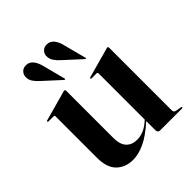

<svg xmlns="http://www.w3.org/2000/svg" viewBox="-188 -772 895 895"><g transform="rotate(-45 260.0 -324.0)"><path d="M343 -15.5V-80.5V-83V-391Q343 -394 341.5 -395.8Q340 -397.5 336 -397.5H304Q301.5 -397.5 300.2 -398.8Q299 -400 299 -401Q299 -403 300.2 -404Q301.5 -405 303.5 -405.5L446.5 -445Q451 -446.5 453 -447Q455 -447.5 457 -447.5Q460 -447.5 461.2 -445.5Q462.5 -443.5 462.5 -441V-28.5Q462.5 -21.5 465.5 -17.5Q468.5 -13.5 475 -12.5L502 -7.5Q505 -7 506.2 -6Q507.5 -5 507.5 -3.5Q507.5 -2 506.2 -1Q505 0 503 0H357Q350.5 0 346.8 -4Q343 -8 343 -15.5ZM59.5 -117.5V-391Q59.5 -394 57.8 -395.8Q56 -397.5 52 -397.5H19.5Q17.5 -397.5 16.2 -398.8Q15 -400 15 -401Q15 -403 16.2 -404Q17.5 -405 19.5 -405.5L162.5 -445Q167.5 -446.5 169.2 -447Q171 -447.5 173 -447.5Q176 -447.5 177.5 -445.5Q179 -443.5 179 -441V-129.5Q179 -85.5 198.8 -65Q218.5 -44.5 252 -44.5Q273 -44.5 294.8 -53.5Q316.5 -62.5 338 -82L355 -97.5L360.5 -92L342.5 -76Q290.5 -29.5 249.2 -10.5Q208 8.5 172.5 8.5Q123 8.5 91.2 -22Q59.5 -52.5 59.5 -117.5ZM185.5 -596 214 -487Q214.5 -485.5 214.8 -484Q215 -482.5 214 -481.5Q213 -481 211.2 -481.2Q209.5 -481.5 208 -482.5L125.5 -558Q110 -571.5 99.5 -587.2Q89 -603 91 -623.5Q92 -636.5 103.2 -647.5Q114.5 -658.5 135 -657Q153 -655.5 166 -639.5Q179 -623.5 185.5 -596ZM322.5 -596 351 -487Q352 -485 352.2 -483.8Q352.5 -482.5 351 -481.5Q350 -480.5 348.5 -481Q347 -481.5 345.5 -482.5L263 -558Q247.5 -571.5 237 -587.2Q226.5 -603 228 -623.5Q229 -636.5 240.2 -647.5Q251.5 -658.5 272 -657Q290.5 -655.5 303.2 -639.5Q316 -623.5 322.5 -596Z"/></g></svg>

Font: Fraunces 120pt SemiBold
Style: Regular
Weight: 600
Version: Version 1.000;[b76b70a41]